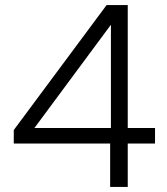

<svg xmlns="http://www.w3.org/2000/svg" viewBox="-20 -733 653 753"><path d="M34 -170V-223L398 -713H481V-231H588V-170H481V0H412V-170ZM415 -636 115 -231H415Z"/></svg>

Font: Fz Poppins Light
Style: Regular
Weight: 300
Designer: Ninad Kale (Devanagari), Jonny Pinhorn (Latin)
Foundry: Indian Type Foundry
Version: Vit hóa bi Vntype.Com & FontZin.Com